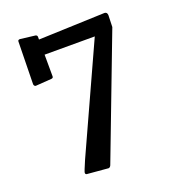

<svg xmlns="http://www.w3.org/2000/svg" viewBox="-139 -864 861 971"><g transform="rotate(-20 291.5 -378.5)"><path d="M74.7 -512.2Q66.4 -513.2 64.5 -523.9L68.8 -752.9Q68.8 -761.7 80.1 -761.7L160.2 -752Q169.9 -750 169.9 -740.7V-726.6L526.9 -739.7Q541 -739.3 542 -722.7L540 -659.2L291 -5.4Q286.6 4.4 278.3 5.4L165 -4.4Q157.2 -4.9 156.7 -13.7Q156.7 -20 180.7 -75.2L440.4 -645H170.4L170.9 -527.8Q170.9 -518.6 159.2 -518.1Z"/></g></svg>

Font: Wellfleet
Style: Regular
Weight: 400
Designer: Riccardo De Franceschi
Foundry: Riccardo De Franceschi
Version: Version 1.002